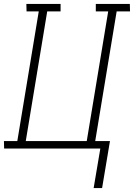

<svg xmlns="http://www.w3.org/2000/svg" viewBox="-36 -755 681 976"><path d="M440 201 474 0H-15L-16 -38H52L161 -697H99L98 -735H272V-697H204L95 -38H405L514 -697H451V-735H624L625 -697H557L448 -38H523L483 201Z"/></svg>

Font: Iosevka Etoile Extralight
Style: Italic
Weight: 200
Italic angle: -9°
Designer: Belleve Invis
Foundry: Belleve Invis
Version: Version 22.1.2; ttfautohint (v1.8.4)